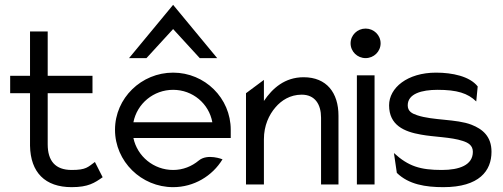

<svg xmlns="http://www.w3.org/2000/svg" viewBox="-20 -762 2079 793"><path d="M404 -30 372 -93C343 -72 336 -60 276 -60C208 -60 177 -98 177 -166V-377H362V-449H177V-632H104V-449H22V-377H104V-160C106 -50 166 11 276 11C345 11 371 -7 404 -30Z M513 -522H585L695 -642L805 -522H877L695 -742ZM531 -192H933V-226C933 -357 826 -462 695 -462C564 -462 455 -357 455 -226C455 -95 564 11 695 11C781 11 857 -35 899 -104C899 -104 837 -129 801 -99C772 -75 736 -60 695 -60C615 -60 547 -116 531 -192ZM857 -257H531C546 -334 614 -391 695 -391C776 -391 843 -334 857 -257Z M1378 0V-284C1378 -379 1329 -443 1234 -443C1156 -443 1105 -397 1070 -345V-432L996 -377V0H1070V-187C1070 -243 1091 -288 1118 -319C1142 -347 1178 -371 1226 -371C1281 -371 1306 -331 1306 -276V0Z M1428 -583C1428 -549 1456 -522 1490 -522C1524 -522 1552 -549 1552 -583C1552 -617 1524 -644 1490 -644C1456 -644 1428 -617 1428 -583ZM1527 0V-451H1454V0Z M1619 -48C1668 0 1738 11 1811 11C1960 11 2010 -57 2010 -135C2010 -199 1973 -229 1927 -247C1865 -271 1768 -264 1703 -286C1682 -293 1664 -302 1664 -327C1664 -375 1722 -391 1787 -391C1868 -391 1912 -377 1947 -343L1953 -405C1920 -447 1848 -462 1781 -462C1662 -462 1587 -399 1587 -327C1587 -245 1649 -218 1719 -206C1773 -196 1843 -196 1891 -180C1913 -173 1933 -162 1933 -135C1933 -80 1877 -60 1805 -60C1716 -60 1667 -75 1607 -130Z"/></svg>

Font: Charger
Style: Regular
Weight: 400
Designer: Jasper
Foundry: Cannot Into Space Fonts
Version: Version 0.98